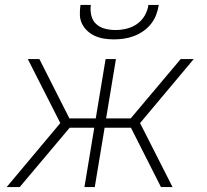

<svg xmlns="http://www.w3.org/2000/svg" viewBox="-20 -760 840 780"><path d="M60 0H7L225 -260L93 -520H140L262 -279H369L409 -520H451L411 -279H511L714 -520H767L549 -260L681 0H634L512 -241H405L365 0H323L363 -241H263ZM443 -600Q423 -600 403.5 -603Q384 -606 367 -613.5Q350 -621 336 -633.5Q322 -646 313.5 -663Q305 -680 304.5 -700Q304 -720 307 -740H349Q346 -718 351 -697Q356 -676 370.5 -662.5Q385 -649 406 -643.5Q427 -638 449 -638Q471 -638 494 -643.5Q517 -649 536.5 -662.5Q556 -676 568 -697Q580 -718 583 -740H625Q622 -720 614.5 -700Q607 -680 593.5 -663Q580 -646 562 -633.5Q544 -621 524 -613.5Q504 -606 483.5 -603Q463 -600 443 -600Z"/></svg>

Font: Iosevka Aile Extralight
Style: Italic
Weight: 200
Italic angle: -9°
Designer: Belleve Invis
Foundry: Belleve Invis
Version: Version 31.1.0; ttfautohint (v1.8.4)